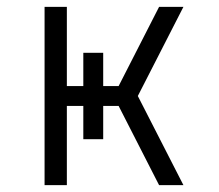

<svg xmlns="http://www.w3.org/2000/svg" viewBox="-20 -540 640 560"><path d="M110 0V-520H175V-289H223V-386H281V-289H326L444 -520H515L382 -260L515 0H444L326 -231H281V-134H223V-231H175V0Z"/></svg>

Font: Iosevka SS04 Light Extended
Style: Regular
Weight: 300
Width: 7
Monospace: yes
Designer: Belleve Invis
Foundry: Belleve Invis
Version: Version 19.0.0; ttfautohint (v1.8.4)